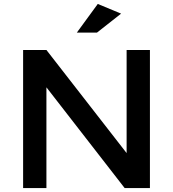

<svg xmlns="http://www.w3.org/2000/svg" viewBox="-20 -952 876 972"><path d="M621 -699H739V0H611L215 -510V0H97V-699H215L621 -177ZM471 -787H369L475 -932L593 -883Z"/></svg>

Font: Myanmar Khyay
Style: Regular
Weight: 400
Designer: Danh Hong
Foundry: Google Inc.
Version: Version 1.10 March 4, 2015